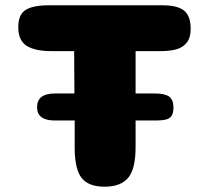

<svg xmlns="http://www.w3.org/2000/svg" viewBox="-20 -705 777 725"><path d="M565 -352Q603 -352 619 -340Q635 -328 635 -299Q635 -279 628.5 -268.5Q622 -258 608 -254Q594 -250 565 -250H492V-150Q492 -66 463.5 -33Q435 0 375 0Q316 0 289.5 -31.5Q263 -63 262 -143V-250H187Q120 -250 120 -300Q120 -352 187 -352H261L260 -512H175Q112 -512 80.5 -532Q49 -552 49 -603Q49 -649 76 -667Q103 -685 166 -685H594Q650 -685 675 -665Q700 -645 700 -596Q700 -563 685.5 -544.5Q671 -526 647 -519Q623 -512 585 -512H492V-352Z"/></svg>

Font: Coiny
Style: Regular
Weight: 400
Version: Version 001.001